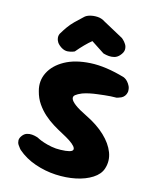

<svg xmlns="http://www.w3.org/2000/svg" viewBox="-81 -763 661 827"><g transform="rotate(10 250.0 -349.5)"><path d="M221 -109Q270 -106 275.5 -118.5Q281 -131 250 -156Q236 -167 216.5 -179.5Q197 -192 176 -207.5Q155 -223 136.5 -242.5Q118 -262 104 -286.5Q90 -311 85 -342Q77 -386 99.5 -422.5Q122 -459 169 -480Q216 -501 283.5 -499Q351 -497 435 -464Q435 -464 440.5 -460.5Q446 -457 452 -449Q458 -441 462 -430.5Q466 -420 464 -405Q461 -394 454.5 -387Q448 -380 439.5 -377Q431 -374 425 -373Q419 -372 419 -372Q419 -372 412 -372.5Q405 -373 393.5 -373.5Q382 -374 367 -373.5Q352 -373 335.5 -372.5Q319 -372 302 -370Q285 -368 270 -364Q251 -358 241.5 -351.5Q232 -345 234.5 -334.5Q237 -324 253.5 -309Q270 -294 305 -273Q355 -243 386.5 -207.5Q418 -172 428.5 -135Q439 -98 424 -63Q413 -37 381.5 -20.5Q350 -4 307.5 1Q265 6 218.5 -0.5Q172 -7 128 -26.5Q84 -46 52 -79Q52 -79 48 -84.5Q44 -90 39.5 -98.5Q35 -107 35.5 -117.5Q36 -128 46 -139Q55 -149 66.5 -151.5Q78 -154 89 -152Q100 -150 107.5 -147Q115 -144 115 -144Q115 -144 123 -139Q131 -134 146 -127.5Q161 -121 180.5 -115.5Q200 -110 221 -109ZM150 -542Q136 -553 131 -563Q126 -573 126 -582Q126 -591 128.5 -596Q131 -601 131 -601Q144 -619 156 -633Q168 -647 183.5 -660Q199 -673 220 -689Q229 -697 245 -700Q261 -703 279 -700.5Q297 -698 312 -686L398 -629Q398 -629 404 -622.5Q410 -616 415.5 -605.5Q421 -595 419.5 -582Q418 -569 403 -555Q392 -545 379.5 -543Q367 -541 356 -543Q345 -545 338 -547.5Q331 -550 331 -550L275 -594Q260 -584 243 -569.5Q226 -555 208 -537Q208 -537 199.5 -534.5Q191 -532 177.5 -532Q164 -532 150 -542Z"/></g></svg>

Font: Sour Gummy
Style: Bold
Weight: 700
Designer: Stefie Justprince
Foundry: Eifetstype
Version: Version 1.000